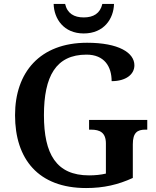

<svg xmlns="http://www.w3.org/2000/svg" viewBox="-20 -940 788 970"><path d="M403 -771C505 -771 554 -845 556 -920H497C486 -872 452 -852 403 -852C354 -852 320 -872 309 -920H251C253 -845 302 -771 403 -771ZM415 10C504 10 577 -7 651 -41V-211C651 -270 674 -285 714 -285H724V-334H430V-285H440C485 -285 515 -270 515 -215V-63C490 -57 460 -54 430 -54C264 -54 202 -162 202 -358C202 -554 262 -664 417 -664C507 -664 544 -604 544 -530C616 -530 659 -564 659 -610C659 -674 579 -724 420 -724C181 -724 56 -574 56 -358C56 -137 173 10 415 10Z"/></svg>

Font: Noto Serif Yezidi SemiBold
Style: Regular
Weight: 600
Designer: Dalton Maag Ltd
Foundry: Dalton Maag Ltd
Version: Version 1.001